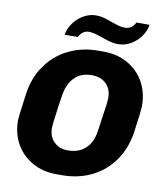

<svg xmlns="http://www.w3.org/2000/svg" viewBox="-95 -961 904 1050"><g transform="rotate(10 356.5 -436.5)"><path d="M287 10Q215 10 156.5 -22.5Q98 -55 65 -112.5Q32 -170 32 -244Q32 -259 44 -347L50 -392Q62 -482 109.5 -551Q157 -620 232 -657.5Q307 -695 399 -695H431Q503 -695 561.5 -662.5Q620 -630 653 -572Q686 -514 686 -440Q686 -411 669 -292Q656 -201 608.5 -132.5Q561 -64 487 -27Q413 10 320 10ZM472 -260 484 -343Q490 -383 493.5 -410Q497 -437 497 -451Q497 -499 467 -528Q437 -557 388 -557Q326 -557 290 -519Q254 -481 245 -414L235 -348Q222 -256 222 -235Q222 -187 251.5 -158Q281 -129 329 -129Q388 -129 425.5 -163Q463 -197 472 -260ZM498 -749Q476 -749 456.5 -754Q437 -759 409 -769Q383 -778 367 -782.5Q351 -787 332 -788Q294 -788 275 -749H202Q207 -782 228.5 -813Q250 -844 283.5 -863.5Q317 -883 354 -883Q376 -883 395 -878Q414 -873 444 -862Q472 -852 487.5 -848Q503 -844 520 -844Q539 -844 554 -854.5Q569 -865 577 -883H650Q645 -850 623.5 -819Q602 -788 569 -768.5Q536 -749 498 -749Z"/></g></svg>

Font: Chivo ExtraBold Italic
Style: Regular
Weight: 800
Italic angle: -8.05°
Designer: Hector Gatti
Foundry: Omnibus-Type
Version: Version 1.007